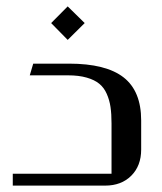

<svg xmlns="http://www.w3.org/2000/svg" viewBox="-20 -581 507 601"><path d="M191.9 -561 245.1 -508.8 191.9 -456.1 140.1 -508.8ZM421.9 -204.1V-112.8Q421.9 -62 390.9 -31Q359.9 0 309.1 0H20V-37.1H329.1V-194.8Q329.1 -224.6 325.9 -246.1Q322.8 -267.6 314.2 -287.1Q305.7 -306.6 290.8 -318.8Q275.9 -331.1 251.2 -338.1Q226.6 -345.2 192.9 -345.2H73.2L84 -381.8H195.8Q311.5 -381.8 366.7 -338.9Q421.9 -295.9 421.9 -204.1Z"/></svg>

Font: Wesal
Style: Regular
Weight: 300
Designer: Ahmed zaza
Foundry: Ahmed zaza
Version: Version 2.01